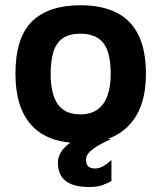

<svg xmlns="http://www.w3.org/2000/svg" viewBox="-20 -541 627 746"><path d="M292.8 15Q166.2 15 103.1 -53.6Q40 -122.2 40 -254Q40 -394.8 104.3 -457.7Q168.6 -520.6 292 -520.6Q376.6 -520.6 433.3 -491.7Q490 -462.8 518.5 -403.7Q547 -344.6 547 -254Q547 -122.6 480.9 -53.8Q414.8 15 292.8 15ZM292.4 -96.6Q332 -96.6 358.4 -115.3Q384.8 -134 397.5 -169.2Q410.2 -204.4 410.2 -254Q410.2 -310 397.3 -344.5Q384.4 -379 357.8 -394.6Q331.2 -410.2 292.4 -410.2Q251.6 -410.2 226 -393.8Q200.4 -377.4 188.6 -342.7Q176.8 -308 176.8 -254Q176.8 -176.2 204.3 -136.4Q231.8 -96.6 292.4 -96.6ZM326 185.6Q265 185.6 235 162Q205 138.4 205 91.8Q205 56 235.5 27.8Q266 -0.4 317 -20.2L410.6 0Q370 17.2 342.2 37.4Q314.4 57.6 314.4 78.4Q314.4 98.8 323.8 106.2Q333.2 113.6 349 113.6Q367.4 113.6 383.9 103.1Q400.4 92.6 413 80.6V162.8Q398.6 170.4 379 178Q359.4 185.6 326 185.6Z"/></svg>

Font: Maven Pro VF Beta
Style: Regular
Weight: 400
Designer: Joe Prince
Foundry: Joe Prince
Version: Version 2.002